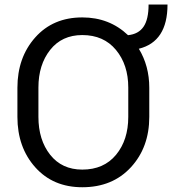

<svg xmlns="http://www.w3.org/2000/svg" viewBox="-20 -796 742 827"><path d="M334.5 -65.5Q427 -65.5 479.8 -129.2Q532.5 -193 532.5 -292.5V-419Q532.5 -517 479.5 -581Q426.5 -645 334.5 -645Q246.5 -645 196 -581Q145.5 -517 145.5 -419V-292.5Q145.5 -193.5 196 -129.5Q246.5 -65.5 334.5 -65.5ZM334.5 10.5Q208.5 10.5 131.8 -75.5Q55 -161.5 55 -292.5V-418Q55 -548.5 131.8 -634.8Q208.5 -721 334.5 -721Q451 -721 531.5 -644.5Q576.5 -649 598.2 -680.8Q620 -712.5 620 -776.5H701.5Q701.5 -616.5 578 -586Q623 -512 623 -418V-292.5Q623 -161.5 543.8 -75.5Q464.5 10.5 334.5 10.5Z"/></svg>

Font: Roberto Sans
Style: Regular
Weight: 400
Designer: Google (font) & Cristiano Sobral (main changes)
Version: Version 1.500; ttfautohint (v1.8.4.7-5d5b-dirty)